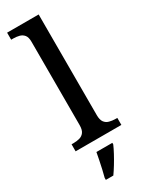

<svg xmlns="http://www.w3.org/2000/svg" viewBox="-251 -802 824 1065"><g transform="rotate(-30 161.0 -269.5)"><path d="M14 0V-45H27Q48 -45 66 -50Q84 -55 95 -70Q106 -85 106 -115V-649Q106 -678 94.5 -692Q83 -706 65 -710.5Q47 -715 27 -715H14V-760H216V-115Q216 -85 227 -70Q238 -55 256.5 -50Q275 -45 295 -45H307V0ZM80 208Q86 187 91.5 161.5Q97 136 102.5 110Q108 84 112 61H214V71Q205 92 190.5 119Q176 146 159.5 173Q143 200 128 221H80Z"/></g></svg>

Font: Noto Serif Armenian Medium
Style: Regular
Weight: 500
Version: Version 2.007